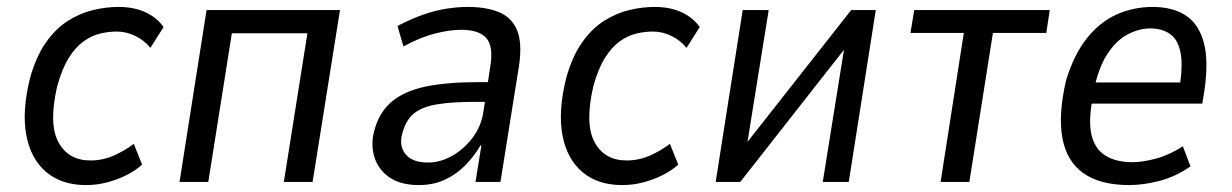

<svg xmlns="http://www.w3.org/2000/svg" viewBox="-20 -525 3554 554"><path d="M228 9Q158 9 113.5 -28.5Q69 -66 56 -134.5Q43 -203 66 -297Q83 -360 111.5 -401Q140 -442 175.5 -464.5Q211 -487 248.5 -496Q286 -505 322 -505Q366 -505 399 -490Q432 -475 452 -447L414 -387Q396 -409 370 -421.5Q344 -434 317 -434Q293 -434 268.5 -428Q244 -422 221 -405.5Q198 -389 178.5 -358Q159 -327 145 -276Q120 -168 148.5 -115Q177 -62 241 -62Q276 -62 308 -76Q340 -90 366 -110L390 -50Q370 -32 343.5 -19Q317 -6 288 1.5Q259 9 228 9Z M498 0 576 -496H961L882 0H799L867 -429H649L581 0Z M1189 9Q1135 9 1102.5 -14Q1070 -37 1059.5 -74.5Q1049 -112 1061 -152Q1076 -204 1112.5 -233.5Q1149 -263 1209.5 -275.5Q1270 -288 1360 -288H1402L1394 -231H1347Q1284 -231 1241.5 -224Q1199 -217 1175.5 -198.5Q1152 -180 1142 -144Q1130 -106 1149.5 -81Q1169 -56 1215 -56Q1250 -56 1284 -75Q1318 -94 1343.5 -127.5Q1369 -161 1375 -204L1395 -335Q1404 -393 1382.5 -416Q1361 -439 1311 -439Q1278 -439 1236 -428.5Q1194 -418 1144 -391L1127 -450Q1163 -469 1197.5 -481.5Q1232 -494 1265.5 -499.5Q1299 -505 1330 -505Q1383 -505 1419.5 -490Q1456 -475 1471.5 -439Q1487 -403 1478 -338L1424 0H1352L1369 -105H1366Q1347 -72 1320.5 -46Q1294 -20 1261.5 -5.5Q1229 9 1189 9Z M1775 9Q1705 9 1660.5 -28.5Q1616 -66 1603 -134.5Q1590 -203 1613 -297Q1630 -360 1658.5 -401Q1687 -442 1722.5 -464.5Q1758 -487 1795.5 -496Q1833 -505 1869 -505Q1913 -505 1946 -490Q1979 -475 1999 -447L1961 -387Q1943 -409 1917 -421.5Q1891 -434 1864 -434Q1840 -434 1815.5 -428Q1791 -422 1768 -405.5Q1745 -389 1725.5 -358Q1706 -327 1692 -276Q1667 -168 1695.5 -115Q1724 -62 1788 -62Q1823 -62 1855 -76Q1887 -90 1913 -110L1937 -50Q1917 -32 1890.5 -19Q1864 -6 1835 1.5Q1806 9 1775 9Z M2045 0 2123 -496H2198L2134 -98H2123L2436 -496H2507L2429 0H2354L2418 -399H2429L2116 0Z M2694 0 2761 -430H2607L2618 -496H3009L2999 -430H2845L2777 0Z M3238 9Q3155 9 3106.5 -25Q3058 -59 3045.5 -126.5Q3033 -194 3056 -293Q3079 -368 3116 -414.5Q3153 -461 3201.5 -483Q3250 -505 3306 -505Q3363 -505 3400.5 -481Q3438 -457 3453 -404Q3468 -351 3455 -262L3449 -226H3112L3122 -287H3403L3382 -264Q3394 -334 3386.5 -372.5Q3379 -411 3356 -427Q3333 -443 3299 -443Q3266 -443 3232.5 -425Q3199 -407 3173.5 -366.5Q3148 -326 3135 -259L3132 -238Q3120 -173 3130 -133.5Q3140 -94 3170.5 -75.5Q3201 -57 3248 -57Q3277 -57 3316 -67.5Q3355 -78 3393 -103L3415 -45Q3372 -15 3325.5 -3Q3279 9 3238 9Z"/></svg>

Font: Nunito Sans 7pt Condensed
Style: Italic
Weight: 400
Width: 3
Italic angle: -9°
Designer: Vernon Adams
Foundry: Vernon Adams
Version: Version 3.101;gftools[0.9.27]